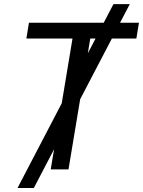

<svg xmlns="http://www.w3.org/2000/svg" viewBox="-20 -840 709 952"><path d="M66.8 92.3H147.7L248.2 -100.1L231.5 0H319.6L377.5 -348L534.8 -649.1H656.2L669 -727.3H575.3L623.6 -819.6H542.6L494.3 -727.3H123.6L110.8 -649.1H339.5L286.2 -328.1ZM415.5 -575.6 427.6 -649.1H453.8Z"/></svg>

Font: Magic Ui Pro
Style: Italic
Weight: 400
Italic angle: -9.39999°
Designer: Stefan Endress, Andreas Faust
Version: Version 1.000;FEAKit 1.0